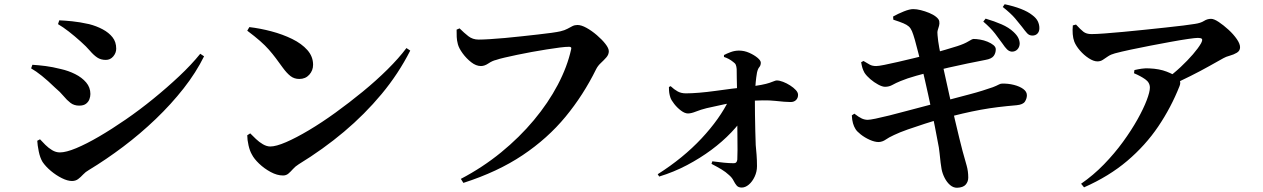

<svg xmlns="http://www.w3.org/2000/svg" viewBox="-20 -832 5965 907"><path d="M320 23Q299 23 272 9.5Q245 -4 220.5 -24.5Q196 -45 181 -67Q169 -87 163 -117Q157 -147 156 -167L169 -174Q180 -162 194.5 -147.5Q209 -133 226.5 -122.5Q244 -112 263 -112Q292 -112 340 -132Q388 -152 448 -187Q508 -222 574 -267.5Q640 -313 704.5 -365.5Q769 -418 826.5 -472Q884 -526 926 -578L944 -566Q906 -489 847.5 -414.5Q789 -340 716 -270Q643 -200 562 -139Q481 -78 400 -29Q384 -20 372.5 -7.5Q361 5 349 14Q337 23 320 23ZM354 -333Q330 -333 313 -346Q296 -359 280 -378.5Q264 -398 240 -418Q206 -451 178 -473.5Q150 -496 127 -509L133 -526Q164 -524 195.5 -520Q227 -516 267 -506Q303 -498 335 -482Q367 -466 387 -442.5Q407 -419 407 -388Q407 -376 402.5 -363.5Q398 -351 386.5 -342Q375 -333 354 -333ZM480 -549Q456 -549 439 -560.5Q422 -572 405 -592Q388 -612 361 -636Q332 -662 305 -683Q278 -704 254 -718L260 -736Q285 -735 320.5 -731.5Q356 -728 401 -718Q436 -709 465 -693.5Q494 -678 511.5 -656Q529 -634 529 -602Q529 -582 515 -565.5Q501 -549 480 -549Z M1317 -3Q1289 -3 1258.5 -19.5Q1228 -36 1204 -59Q1180 -82 1170 -102Q1160 -119 1154 -145.5Q1148 -172 1148 -193L1162 -202Q1174 -190 1189 -175.5Q1204 -161 1222 -150.5Q1240 -140 1257 -140Q1284 -140 1331.5 -160.5Q1379 -181 1439.5 -217Q1500 -253 1565 -300Q1630 -347 1693.5 -399Q1757 -451 1810.5 -504Q1864 -557 1900 -605L1918 -593Q1862 -483 1782.5 -387.5Q1703 -292 1605 -209.5Q1507 -127 1391 -56Q1375 -46 1364 -33.5Q1353 -21 1342.5 -12Q1332 -3 1317 -3ZM1394 -459Q1370 -459 1352.5 -472.5Q1335 -486 1316 -512Q1298 -537 1283 -557Q1268 -577 1250.5 -597Q1233 -617 1208.5 -638.5Q1184 -660 1148 -687L1158 -704Q1209 -698 1262 -684Q1315 -670 1360 -648Q1405 -626 1432 -595.5Q1459 -565 1459 -526Q1459 -499 1441 -479Q1423 -459 1394 -459Z M2157 13Q2260 -41 2347 -112Q2434 -183 2502 -264.5Q2570 -346 2615 -431.5Q2660 -517 2678 -599Q2680 -606 2677 -608.5Q2674 -611 2669 -611Q2652 -611 2624.5 -607.5Q2597 -604 2562.5 -598.5Q2528 -593 2492 -586.5Q2456 -580 2423 -573Q2390 -566 2364 -560Q2338 -554 2324 -549Q2306 -545 2287.5 -532.5Q2269 -520 2252 -520Q2229 -520 2206 -538Q2183 -556 2165.5 -580Q2148 -604 2143 -623Q2138 -642 2137.5 -657.5Q2137 -673 2137 -692L2151 -698Q2172 -677 2192.5 -661Q2213 -645 2241 -645Q2261 -645 2293.5 -647Q2326 -649 2365 -652.5Q2404 -656 2444 -660.5Q2484 -665 2521 -669Q2558 -673 2586 -677Q2614 -681 2627 -684Q2648 -689 2660.5 -696Q2673 -703 2684 -708.5Q2695 -714 2708 -714Q2726 -714 2750.5 -700.5Q2775 -687 2799.5 -666Q2824 -645 2840 -624.5Q2856 -604 2856 -590Q2856 -574 2844 -560.5Q2832 -547 2818 -534Q2804 -521 2796 -505Q2736 -383 2651.5 -280.5Q2567 -178 2449 -99Q2331 -20 2169 32Z M3087 -9Q3147 -47 3199 -89.5Q3251 -132 3294 -178Q3337 -224 3370 -270.5Q3403 -317 3424 -361L3502 -367L3501 -290Q3475 -249 3434 -206Q3393 -163 3340.5 -124Q3288 -85 3225.5 -52Q3163 -19 3094 2ZM3484 54Q3468 54 3460 44.5Q3452 35 3445 21Q3438 7 3424 -5Q3408 -20 3388 -32Q3368 -44 3341 -58L3345 -70Q3374 -66 3399.5 -63.5Q3425 -61 3445 -61Q3461 -60 3463 -78Q3464 -92 3464 -123Q3464 -154 3463.5 -197Q3463 -240 3462.5 -288.5Q3462 -337 3462 -386Q3462 -395 3461.5 -416.5Q3461 -438 3460.5 -463Q3460 -488 3460 -506Q3459 -518 3456 -525.5Q3453 -533 3444 -539Q3433 -548 3422.5 -553.5Q3412 -559 3400 -563V-572Q3413 -579 3432 -586Q3451 -593 3471 -593Q3496 -593 3519.5 -582.5Q3543 -572 3558.5 -559Q3574 -546 3574 -536Q3574 -523 3567 -515Q3560 -507 3556 -489Q3552 -466 3550 -444Q3548 -422 3547 -406Q3546 -392 3546 -360.5Q3546 -329 3546.5 -290Q3547 -251 3548 -213Q3549 -175 3550 -147Q3552 -127 3554 -101Q3556 -75 3556 -47Q3556 -21 3545 2.5Q3534 26 3517.5 40Q3501 54 3484 54ZM3230 -296Q3215 -296 3197 -309.5Q3179 -323 3165 -341Q3151 -359 3147 -371Q3143 -383 3141.5 -393.5Q3140 -404 3140 -421L3148 -425Q3165 -409 3181.5 -400Q3198 -391 3220 -391Q3247 -391 3283 -394Q3319 -397 3359 -402.5Q3399 -408 3437.5 -413Q3476 -418 3508 -421Q3550 -426 3576 -431Q3602 -436 3616 -441Q3630 -446 3637.5 -449Q3645 -452 3649 -452Q3662 -452 3679 -445.5Q3696 -439 3712.5 -428.5Q3729 -418 3739.5 -406.5Q3750 -395 3750 -384Q3750 -369 3740.5 -359.5Q3731 -350 3715 -350Q3690 -350 3641.5 -355.5Q3593 -361 3506 -354Q3447 -349 3400 -339Q3353 -329 3318 -321Q3290 -314 3267.5 -305Q3245 -296 3230 -296Z M4760 -588Q4747 -589 4737 -599Q4727 -609 4715 -627Q4701 -647 4680.5 -673.5Q4660 -700 4625 -730L4636 -744Q4677 -732 4711.5 -717Q4746 -702 4768 -681Q4784 -666 4790.5 -652.5Q4797 -639 4797 -625Q4796 -609 4786 -598.5Q4776 -588 4760 -588ZM4501 55Q4483 55 4468 42Q4453 29 4442.5 8.5Q4432 -12 4428 -33Q4426 -44 4423.5 -63Q4421 -82 4418.5 -108.5Q4416 -135 4410 -162Q4404 -195 4396.5 -233Q4389 -271 4381 -309Q4373 -347 4365 -383.5Q4357 -420 4350 -450.5Q4343 -481 4338 -502Q4328 -542 4319 -578.5Q4310 -615 4302 -643Q4294 -671 4288 -685Q4282 -699 4273 -707Q4264 -715 4247.5 -722Q4231 -729 4200 -739L4199 -754Q4222 -767 4249.5 -778Q4277 -789 4294 -789Q4310 -789 4330 -784Q4350 -779 4369.5 -771Q4389 -763 4402 -752.5Q4415 -742 4417 -732Q4419 -720 4416 -710Q4413 -700 4410 -690Q4407 -680 4409 -665Q4411 -639 4417 -606.5Q4423 -574 4433 -526Q4450 -448 4464.5 -383.5Q4479 -319 4490.5 -268.5Q4502 -218 4511.5 -180.5Q4521 -143 4527 -119Q4539 -76 4546.5 -49.5Q4554 -23 4554 7Q4554 26 4542 40Q4530 54 4501 55ZM4131 -161Q4112 -161 4088.5 -171.5Q4065 -182 4046 -197Q4027 -212 4021 -223Q4014 -234 4009.5 -249.5Q4005 -265 4004 -287L4016 -295Q4038 -278 4051.5 -272Q4065 -266 4079 -266Q4089 -266 4116 -271.5Q4143 -277 4181 -286.5Q4219 -296 4261.5 -307.5Q4304 -319 4345 -329.5Q4386 -340 4419 -349Q4453 -358 4488.5 -367.5Q4524 -377 4558.5 -386Q4593 -395 4621.5 -404Q4650 -413 4670 -420Q4688 -427 4697 -432Q4706 -437 4713 -437Q4742 -438 4769.5 -431Q4797 -424 4814 -411.5Q4831 -399 4831 -382Q4831 -367 4822 -352.5Q4813 -338 4783 -335Q4736 -331 4695 -326Q4654 -321 4613 -313.5Q4572 -306 4527 -295.5Q4482 -285 4427 -271Q4391 -261 4349 -247.5Q4307 -234 4268.5 -220.5Q4230 -207 4203 -194Q4179 -183 4164 -172.5Q4149 -162 4131 -161ZM4161 -422Q4148 -422 4128.5 -432.5Q4109 -443 4091.5 -458Q4074 -473 4064 -488Q4057 -501 4054 -511Q4051 -521 4048 -538L4059 -544Q4077 -533 4089 -526.5Q4101 -520 4119 -520Q4130 -520 4157.5 -525.5Q4185 -531 4222 -539.5Q4259 -548 4298 -557.5Q4337 -567 4369 -575Q4415 -588 4446 -597Q4477 -606 4502 -614Q4536 -625 4554.5 -636.5Q4573 -648 4579 -648Q4592 -648 4610 -645Q4628 -642 4645 -635Q4662 -628 4673 -619Q4684 -610 4684 -599Q4684 -581 4674 -567.5Q4664 -554 4635 -549Q4597 -542 4550 -532Q4503 -522 4460.5 -512.5Q4418 -503 4392 -496Q4351 -486 4308 -474Q4265 -462 4234 -449Q4212 -440 4196 -431Q4180 -422 4161 -422ZM4857 -664Q4842 -664 4832 -675Q4822 -686 4808 -705Q4794 -723 4775 -745.5Q4756 -768 4717 -799L4726 -812Q4769 -803 4802.5 -790Q4836 -777 4856 -761Q4875 -747 4882.5 -731.5Q4890 -716 4890 -699Q4890 -683 4881 -673.5Q4872 -664 4857 -664Z M5489 -459Q5525 -485 5557.5 -515.5Q5590 -546 5615.5 -575.5Q5641 -605 5654 -628Q5662 -644 5657.5 -648.5Q5653 -653 5639 -653Q5627 -653 5592.5 -648Q5558 -643 5511.5 -634.5Q5465 -626 5415.5 -616.5Q5366 -607 5321.5 -597.5Q5277 -588 5247 -580Q5228 -575 5214.5 -566Q5201 -557 5190 -549.5Q5179 -542 5164 -542Q5146 -542 5123 -557Q5100 -572 5081.5 -593.5Q5063 -615 5055 -635Q5049 -651 5047.5 -671Q5046 -691 5048 -712L5063 -716Q5084 -693 5098 -682Q5112 -671 5136 -671Q5159 -671 5198.5 -674Q5238 -677 5287 -681.5Q5336 -686 5388 -691.5Q5440 -697 5487 -702Q5534 -707 5570.5 -711.5Q5607 -716 5624 -719Q5652 -723 5667.5 -733Q5683 -743 5701 -743Q5715 -743 5737.5 -728Q5760 -713 5783.5 -691.5Q5807 -670 5822.5 -647.5Q5838 -625 5838 -609Q5838 -592 5823 -583Q5808 -574 5789.5 -569Q5771 -564 5759 -557Q5732 -542 5692 -519.5Q5652 -497 5604 -473Q5556 -449 5505 -426ZM5087 36Q5145 -4 5195 -55.5Q5245 -107 5285 -162Q5325 -217 5353.5 -268Q5382 -319 5397 -358.5Q5412 -398 5412 -418Q5412 -442 5390 -457.5Q5368 -473 5337 -486L5339 -501Q5356 -505 5373 -507.5Q5390 -510 5409 -509Q5457 -507 5491.5 -493.5Q5526 -480 5538 -469Q5549 -461 5553.5 -450.5Q5558 -440 5552 -425Q5512 -324 5451.5 -234.5Q5391 -145 5305 -72Q5219 1 5101 53Z"/></svg>

Font: Noto Serif HK ExtraLight
Style: Bold
Weight: 700
Version: Version 2.002-H1;hotconv 1.1.0;makeotfexe 2.6.0